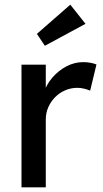

<svg xmlns="http://www.w3.org/2000/svg" viewBox="-20 -802 443 822"><path d="M72 0V-525H176V-360L166 -400Q177 -438 203.5 -469Q230 -500 264.5 -518Q299 -536 336 -536Q353 -536 368.5 -533Q384 -530 393 -526L366 -414Q354 -419 339.5 -422.5Q325 -426 311 -426Q284 -426 259.5 -415.5Q235 -405 216.5 -386.5Q198 -368 187 -343.5Q176 -319 176 -290V0ZM172 -606 138 -657 281 -782 346 -700Z"/></svg>

Font: Lexend Medium
Style: Regular
Weight: 500
Designer: Bonnie Shaver-Troup, Thomas Jockin
Foundry: Lexend
Version: Version 1.005